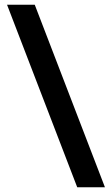

<svg xmlns="http://www.w3.org/2000/svg" viewBox="-20 -731 464 812"><path d="M306.6 61 9.8 -710.9H127L423.8 61Z"/></svg>

Font: Mardoto Medium
Style: Regular
Weight: 500
Designer: Christian Robertson, Vahan Hovhannisyan
Foundry: Google
Version: Version 1.000